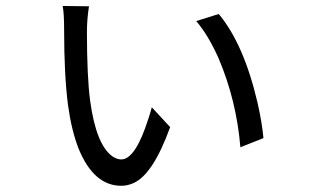

<svg xmlns="http://www.w3.org/2000/svg" viewBox="-20 -591 1040 633"><path d="M273.4 -570.3Q266.6 -527.3 266.6 -486.3Q266.6 -337.9 277.3 -257.8Q296.9 -115.2 349.6 -76.2Q365.2 -65.4 379.9 -65.4Q426.8 -65.4 469.7 -201.2Q475.6 -218.8 480.5 -237.3L541 -171.9Q484.4 -15.6 419.9 12.7Q400.4 21.5 379.9 21.5Q289.1 21.5 239.3 -100.6Q215.8 -160.2 204.1 -245.1Q191.4 -344.7 191.4 -492.2Q191.4 -548.8 186.5 -571.3ZM701.2 -544.9Q784.2 -445.3 829.1 -252Q843.8 -187.5 848.6 -135.7L772.5 -105.5Q759.8 -258.8 701.2 -397.5Q667 -474.6 627 -521.5Z"/></svg>

Font: Taipei Sans TC Beta
Style: Regular
Weight: 400
Designer: JT Foundry
Foundry: JT Foundry
Version: Version 1.000